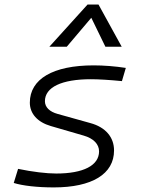

<svg xmlns="http://www.w3.org/2000/svg" viewBox="-20 -815 626 845"><path d="M216.8 9.8C385.3 9.8 481.9 -49.3 481.9 -152.8C481.9 -211.4 444.3 -255.4 377.4 -273.4L233.9 -313.5C198.2 -323.2 177.7 -343.3 177.7 -369.6C177.7 -431.2 251.5 -466.3 379.9 -466.3C412.6 -466.3 462.4 -463.4 516.6 -458L533.7 -516.1C487.3 -523.4 436 -527.3 392.1 -527.3C213.4 -527.3 111.3 -467.3 111.3 -363.3C111.3 -314.9 145 -277.3 203.6 -260.3L348.1 -218.3C391.1 -206.1 416 -180.7 416 -148.9C416 -86.9 347.2 -51.3 227.5 -51.3C184.6 -51.3 123.5 -58.6 59.6 -71.8L40.5 -9.8C79.6 2.4 144 9.8 216.8 9.8ZM413.6 -794.9H365.2L197.3 -609.4H273.9L381.8 -736.8L443.8 -609.4H515.6Z"/></svg>

Font: Cascadia Mono PL Light
Style: Italic
Weight: 300
Italic angle: -10°
Monospace: yes
Designer: Aaron Bell
Foundry: Saja Typeworks
Version: Version 2404.023